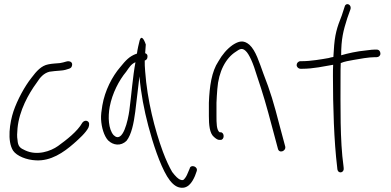

<svg xmlns="http://www.w3.org/2000/svg" viewBox="-20 -740 1852 910"><path d="M42 -26C60 0 106 18 150 20C221 24 281 -17 330 -60C355 -82 387 -111 399 -135C404 -147 405 -161 394 -166C385 -171 373 -164 370 -158C347 -117 295 -77 255 -48C220 -23 156 -1 100 -27C75 -38 65 -46 63 -77C60 -92 61 -110 63 -132C71 -216 115 -295 154 -348C171 -375 188 -393 214 -400C223 -401 231 -402 238 -403C253 -405 277 -405 290 -409C301 -413 316 -414 320 -425C328 -444 312 -454 293 -448C281 -445 278 -443 264 -441C244 -439 228 -439 209 -435C176 -429 153 -403 129 -371C97 -331 62 -266 44 -213C26 -159 13 -72 42 -26Z M459 -175C461 -136 473 -96 492 -75C516 -51 553 -46 580 -73C603 -102 614 -156 621 -210C628 -265 634 -323 641 -378C648 -296 663 -219 683 -143C705 -60 737 38 772 96C789 124 807 141 825 147C869 161 891 124 904 94L912 72C921 49 883 37 879 59L870 80C865 93 859 103 852 110C849 114 843 115 836 112C825 109 812 96 796 75C782 51 767 19 752 -21C713 -127 678 -265 668 -402C666 -421 666 -438 666 -453C673 -455 679 -461 679 -471C680 -480 676 -485 668 -488C669 -505 670 -518 671 -529C661 -559 649 -572 642 -549C639 -538 631 -504 629 -486C628 -485 627 -485 626 -485C593 -473 576 -454 550 -422C512 -378 477 -311 465 -240C461 -216 458 -194 459 -175ZM500 -234C512 -298 544 -359 578 -400C592 -420 602 -437 622 -445C609 -375 603 -291 593 -216C587 -173 563 -55 518 -100C494 -128 491 -185 500 -234Z M970 -190C970 -150 973 -108 994 -91C1004 -82 1012 -77 1019 -77H1026C1034 -77 1040 -85 1040 -95C1040 -105 1034 -113 1026 -113H1021C1006 -123 1006 -158 1006 -190V-253C1007 -274 1008 -295 1010 -318C1016 -401 1050 -465 1098 -495C1115 -507 1127 -515 1144 -499C1153 -491 1161 -477 1170 -458C1180 -436 1189 -410 1198 -380C1227 -294 1242 -243 1271 -133L1297 -36C1302 -11 1336 -23 1332 -45L1306 -142C1277 -254 1262 -305 1228 -392C1209 -444 1192 -501 1162 -528C1134 -552 1111 -545 1083 -527C1056 -508 1033 -481 1015 -449C983 -401 973 -331 970 -253Z M1386 -432C1386 -422 1395 -414 1404 -414H1412C1466 -414 1517 -426 1559 -433C1558 -416 1558 -399 1558 -380C1558 -235 1563 -71 1578 52L1579 62C1583 86 1612 79 1609 57L1608 47C1591 -74 1594 -237 1594 -380C1594 -401 1594 -422 1595 -441C1613 -449 1635 -452 1656 -456C1684 -461 1728 -469 1756 -469H1765C1775 -469 1783 -476 1783 -486C1783 -497 1776 -505 1765 -505H1756C1750 -505 1736 -504 1715 -501C1671 -497 1628 -487 1597 -478C1597 -556 1607 -594 1626 -654L1641 -696C1648 -719 1620 -730 1614 -710L1600 -667C1577 -609 1566 -576 1562 -499C1561 -490 1561 -480 1560 -470C1552 -469 1545 -467 1538 -465C1504 -459 1453 -450 1411 -450H1404C1394 -450 1386 -441 1386 -432Z"/></svg>

Font: Stray Cat
Style: Cn
Weight: 400
Version: Version 1.0